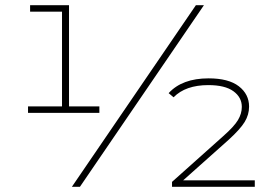

<svg xmlns="http://www.w3.org/2000/svg" viewBox="-20 -720 1062 740"><path d="M363 -310V-285H88V-310H219V-675H96V-700H246V-310ZM735 -700H766L288 0H257ZM962 -25V0H643V-19L840 -195Q882 -232 897 -257Q912 -282 912 -308Q912 -345 879.5 -368.5Q847 -392 783 -392Q695 -392 649 -345L630 -361Q682 -418 784 -418Q861 -418 900.5 -387.5Q940 -357 940 -309Q940 -278 923 -250Q906 -222 861 -181L686 -25Z"/></svg>

Font: Montserrat Alternates ExLight
Style: Regular
Weight: 275
Designer: Julieta Ulanovsky
Foundry: Julieta Ulanovsky
Version: Version 7.200